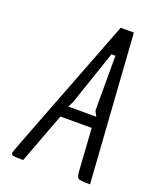

<svg xmlns="http://www.w3.org/2000/svg" viewBox="-136 -798 706 877"><g transform="rotate(20 217.5 -360.0)"><path d="M405 0Q360 0 352 -6Q344 -12 342 -46L329 -245H177L85 0H80Q47 0 37 -2Q27 -4 27 -13V-16Q27 -21 104.5 -221Q182 -421 297 -720H361L410 0ZM318 -592H299L208 -325L195 -300H331L318 -325Z"/></g></svg>

Font: Economica
Style: Italic
Weight: 400
Designer: Vicente Lamonaca
Foundry: Vicente Lamonaca
Version: Version 1.100